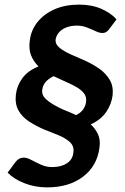

<svg xmlns="http://www.w3.org/2000/svg" viewBox="-20 -751 542 832"><path d="M184 61Q132 61 86 43Q40 25 13 -3L48 -50Q62 -68 83 -68Q97 -68 116.5 -57.5Q136 -47 158.5 -37Q181 -27 206 -27Q245 -27 270 -43.5Q295 -60 298 -90Q302 -118 282.5 -135.5Q263 -153 232.5 -165.5Q202 -178 171 -190Q136 -205 106 -224.5Q76 -244 60 -272.5Q44 -301 49 -343Q54 -381 77.5 -413Q101 -445 147 -463Q125 -485 114.5 -511.5Q104 -538 109 -574Q114 -620 142.5 -655.5Q171 -691 217 -711Q263 -731 323 -731Q377 -731 418.5 -713Q460 -695 485 -667L451 -622Q445 -615 439 -611.5Q433 -608 423 -608Q411 -608 394 -616Q377 -624 356.5 -632Q336 -640 314 -640Q287 -640 267 -632Q247 -624 235.5 -610.5Q224 -597 221 -580Q219 -559 238.5 -543.5Q258 -528 288.5 -514.5Q319 -501 349 -488Q382 -473 410.5 -453Q439 -433 455.5 -405Q472 -377 468 -338Q463 -299 440 -265.5Q417 -232 373 -212Q392 -195 404 -170.5Q416 -146 411 -111Q401 -32 340 14.5Q279 61 184 61ZM309 -252Q330 -262 340.5 -277Q351 -292 353 -310Q356 -331 343.5 -347Q331 -363 309 -375Q297 -382 279.5 -390Q262 -398 243.5 -406.5Q225 -415 212 -421Q189 -409 177.5 -395.5Q166 -382 163 -362Q160 -339 178.5 -322Q197 -305 224 -291Q238 -283 252 -277Q266 -271 281 -265Q296 -259 309 -252Z"/></svg>

Font: Aleo
Style: Bold Italic
Weight: 700
Italic angle: -7°
Version: Version 2.001;gftools[0.9.29]